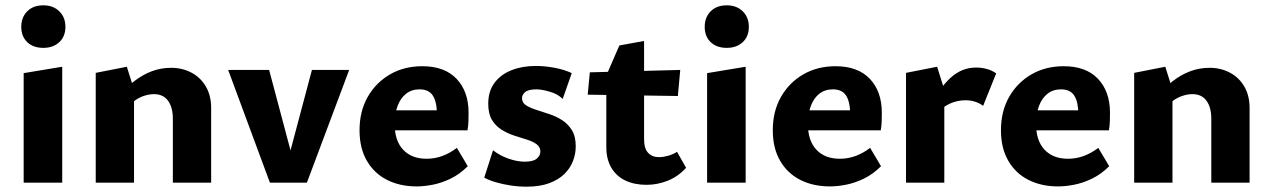

<svg xmlns="http://www.w3.org/2000/svg" viewBox="-20 -687 4775 722"><path d="M69 0V-412L214 -436V0ZM143 -507Q105 -507 82.5 -528.5Q60 -550 60 -586Q60 -622 82.5 -644.5Q105 -667 143 -667Q180 -667 203 -644.5Q226 -622 226 -586Q226 -550 203 -528.5Q180 -507 143 -507Z M630 0V-241Q630 -283 612 -308Q594 -333 559 -333Q542 -333 523 -327Q504 -321 488 -309.5Q472 -298 462 -281L424 -322Q453 -357 484.5 -381.5Q516 -406 550.5 -419Q585 -432 624 -432Q666 -432 700.5 -413.5Q735 -395 754.5 -361Q774 -327 774 -281V0ZM340 0V-413L457 -436L484 -350V0Z M995 0 838 -424H992L1095 -37H1050L1153 -424H1293L1134 0Z M1547 14Q1484 14 1435.5 -10.5Q1387 -35 1359.5 -82.5Q1332 -130 1332 -197Q1332 -269 1363 -323Q1394 -377 1447 -407.5Q1500 -438 1568 -438Q1652 -438 1697 -390.5Q1742 -343 1742 -263Q1742 -248 1741.5 -231Q1741 -214 1738 -197H1623V-257Q1623 -303 1608 -327Q1593 -351 1558 -351Q1528 -351 1507 -334.5Q1486 -318 1475 -288.5Q1464 -259 1464 -221Q1464 -158 1496 -124Q1528 -90 1584 -90Q1615 -90 1643.5 -100.5Q1672 -111 1698 -131L1739 -62Q1709 -32 1675 -15.5Q1641 1 1608 7.5Q1575 14 1547 14ZM1399 -197 1415 -272H1729V-197Z M1960 15Q1930 15 1900.5 10.5Q1871 6 1845 -1.5Q1819 -9 1801 -19L1834 -122Q1859 -102 1892 -90.5Q1925 -79 1953 -79Q1985 -79 1998.5 -90.5Q2012 -102 2012 -117Q2012 -134 1998 -144.5Q1984 -155 1961.5 -162Q1939 -169 1914 -177Q1889 -185 1866.5 -199Q1844 -213 1830 -236Q1816 -259 1816 -297Q1816 -344 1839.5 -375.5Q1863 -407 1903.5 -423Q1944 -439 1995 -439Q2029 -439 2066 -432Q2103 -425 2130 -412L2096 -315Q2077 -334 2046.5 -342.5Q2016 -351 1998 -351Q1967 -351 1955 -341Q1943 -331 1943 -318Q1943 -301 1957.5 -291.5Q1972 -282 1995 -274.5Q2018 -267 2044 -258.5Q2070 -250 2092.5 -236Q2115 -222 2130 -198.5Q2145 -175 2145 -137Q2145 -108 2134.5 -81Q2124 -54 2102 -32.5Q2080 -11 2045 2Q2010 15 1960 15Z M2411 8Q2366 8 2332 -8Q2298 -24 2279 -56Q2260 -88 2260 -134V-403L2309 -516L2402 -533V-163Q2402 -128 2417.5 -112Q2433 -96 2458 -96Q2473 -96 2491.5 -101Q2510 -106 2526 -116L2560 -56Q2530 -23 2491 -7.5Q2452 8 2411 8ZM2529 -326 2190 -331 2198 -415 2538 -424Z M2639 0V-412L2784 -436V0ZM2713 -507Q2675 -507 2652.5 -528.5Q2630 -550 2630 -586Q2630 -622 2652.5 -644.5Q2675 -667 2713 -667Q2750 -667 2773 -644.5Q2796 -622 2796 -586Q2796 -550 2773 -528.5Q2750 -507 2713 -507Z M3101 14Q3038 14 2989.5 -10.5Q2941 -35 2913.5 -82.5Q2886 -130 2886 -197Q2886 -269 2917 -323Q2948 -377 3001 -407.5Q3054 -438 3122 -438Q3206 -438 3251 -390.5Q3296 -343 3296 -263Q3296 -248 3295.5 -231Q3295 -214 3292 -197H3177V-257Q3177 -303 3162 -327Q3147 -351 3112 -351Q3082 -351 3061 -334.5Q3040 -318 3029 -288.5Q3018 -259 3018 -221Q3018 -158 3050 -124Q3082 -90 3138 -90Q3169 -90 3197.5 -100.5Q3226 -111 3252 -131L3293 -62Q3263 -32 3229 -15.5Q3195 1 3162 7.5Q3129 14 3101 14ZM2953 -197 2969 -272H3283V-197Z M3387 0V-413L3504 -436L3531 -350V0ZM3502 -255 3478 -286Q3511 -354 3553.5 -393.5Q3596 -433 3650 -433Q3672 -433 3691.5 -427.5Q3711 -422 3726 -411L3677 -289Q3664 -299 3647 -304.5Q3630 -310 3611 -310Q3579 -310 3550 -296.5Q3521 -283 3502 -255Z M3959 14Q3896 14 3847.5 -10.5Q3799 -35 3771.5 -82.5Q3744 -130 3744 -197Q3744 -269 3775 -323Q3806 -377 3859 -407.5Q3912 -438 3980 -438Q4064 -438 4109 -390.5Q4154 -343 4154 -263Q4154 -248 4153.5 -231Q4153 -214 4150 -197H4035V-257Q4035 -303 4020 -327Q4005 -351 3970 -351Q3940 -351 3919 -334.5Q3898 -318 3887 -288.5Q3876 -259 3876 -221Q3876 -158 3908 -124Q3940 -90 3996 -90Q4027 -90 4055.5 -100.5Q4084 -111 4110 -131L4151 -62Q4121 -32 4087 -15.5Q4053 1 4020 7.5Q3987 14 3959 14ZM3811 -197 3827 -272H4141V-197Z M4535 0V-241Q4535 -283 4517 -308Q4499 -333 4464 -333Q4447 -333 4428 -327Q4409 -321 4393 -309.5Q4377 -298 4367 -281L4329 -322Q4358 -357 4389.5 -381.5Q4421 -406 4455.5 -419Q4490 -432 4529 -432Q4571 -432 4605.5 -413.5Q4640 -395 4659.5 -361Q4679 -327 4679 -281V0ZM4245 0V-413L4362 -436L4389 -350V0Z"/></svg>

Font: Ysabeau Infant ExtraBold
Style: Regular
Weight: 800
Designer: Christian Thalmann (Catharsis Fonts)
Version: Version 2.001;gftools[0.9.30]; featfreeze: ss01,ss02,lnum